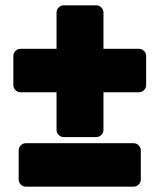

<svg xmlns="http://www.w3.org/2000/svg" viewBox="-20 -700 598 720"><path d="M77 -163H481Q492 -163 500 -155Q508 -147 508 -136V-27Q508 -16 500 -8Q492 0 481 0H77Q66 0 58 -8Q50 -16 50 -27V-136Q50 -147 58 -155Q66 -163 77 -163ZM192 -213V-354H57Q46 -354 38 -362Q30 -370 30 -381V-490Q30 -501 38 -509Q46 -517 57 -517H192V-653Q192 -664 200 -672Q208 -680 219 -680H341Q352 -680 360 -672Q368 -664 368 -653V-517H501Q512 -517 520 -509Q528 -501 528 -490V-381Q528 -370 520 -362Q512 -354 501 -354H368V-213Q368 -202 360 -194Q352 -186 341 -186H219Q208 -186 200 -194Q192 -202 192 -213Z"/></svg>

Font: Rubik One
Style: Regular
Weight: 400
Designer: Hubert and Fischer with Elvire Volk Leonovitch
Foundry: Hubert and Fischer with Elvire Volk Leonovitch
Version: Version 1.001